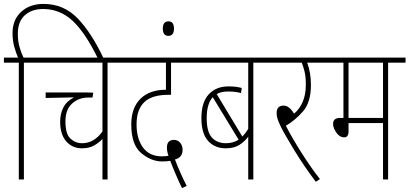

<svg xmlns="http://www.w3.org/2000/svg" viewBox="-20 -916 2090 980"><path d="M102 -596H191V-622H100Q89 -644 80 -675Q71 -706 71 -743Q71 -806 106.5 -838Q142 -870 200 -870Q286 -870 351 -809.5Q416 -749 481 -615H510Q449 -746 377.5 -821Q306 -896 202 -896Q132 -896 88 -855.5Q44 -815 44 -748Q44 -708 53 -676.5Q62 -645 72 -622H0V-596H76V0H102Z M529 0V-596H618V-622H179V-596H503V-245Q460 -185 399 -185Q365 -185 339.5 -208.5Q314 -232 314 -296Q314 -357 348 -387.5Q382 -418 429 -418H452L456 -443Q445 -444 424.5 -444Q404 -444 383 -444H213V-416L358 -419Q320 -400 303.5 -367.5Q287 -335 287 -296Q287 -230 318 -194.5Q349 -159 398 -159Q435 -159 460.5 -173.5Q486 -188 503 -207V0Z M909 44 933 33Q917 2 901 -34Q885 -70 873 -102Q912 -112 912 -151Q912 -173 899.5 -187.5Q887 -202 868 -202Q832 -202 832 -163Q832 -142 840 -121Q825 -118 807 -118Q743 -118 710 -163Q677 -208 677 -281Q677 -358 718 -396Q757 -432 839 -432H853V-596H976V-622H606V-596H827V-458Q746 -458 699 -414Q650 -367 650 -281Q650 -177 701 -134.5Q752 -92 807 -92Q833 -92 849 -95Q859 -68 877 -26Q895 16 909 44Z M839 -733Q868 -733 868 -770Q868 -807 840 -807Q811 -807 811 -770Q811 -733 839 -733Z M1273 -596H1362V-622H964V-596H1247V-258Q1232 -234 1217 -219L1086 -436Q1110 -449 1144 -449Q1183 -449 1210 -441L1214 -467Q1199 -471 1184 -473Q1169 -475 1146 -475Q1083 -475 1045.5 -434.5Q1008 -394 1008 -313Q1008 -235 1042 -197Q1076 -159 1132 -159Q1175 -159 1202 -176.5Q1229 -194 1247 -218V0H1273ZM1133 -185Q1088 -185 1061.5 -214Q1035 -243 1035 -313Q1035 -386 1066 -420L1198 -203Q1170 -185 1133 -185Z M1592 12 1613 -2Q1568 -59 1521 -133Q1474 -207 1439 -274Q1487 -302 1527 -348Q1567 -394 1567 -482Q1567 -546 1548 -596H1646V-622H1350V-596H1520Q1527 -580 1534 -553Q1541 -526 1541 -484Q1541 -432 1524.5 -395Q1508 -358 1481 -336Q1456 -377 1428 -377Q1392 -377 1392 -339Q1392 -324 1396.5 -309.5Q1401 -295 1414 -268Q1434 -228 1482.5 -148.5Q1531 -69 1592 12Z M2050 -596V-622H1634V-596H1733V-314H1715Q1680 -314 1680 -283Q1680 -264 1696.5 -239.5Q1713 -215 1737 -215Q1759 -215 1759 -246V-288H1935V0H1961V-596ZM1935 -314H1759V-596H1935Z"/></svg>

Font: Noto Sans Devanagari Extra Condensed Thin
Style: Regular
Weight: 250
Width: 2
Designer: Monotype Design Team
Foundry: Monotype Imaging Inc.
Version: 1.000